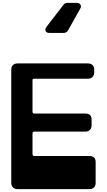

<svg xmlns="http://www.w3.org/2000/svg" viewBox="-20 -1309 740 1329"><path d="M451 -1099Q440 -1081 420 -1081H322Q302 -1081 296 -1094Q290 -1107 301 -1122L418 -1274Q428 -1289 448 -1289H513Q530 -1289 537 -1276.5Q544 -1264 536 -1250ZM102 0Q82 0 70 -11.5Q58 -23 58 -42V-828Q58 -848 70 -859Q82 -870 102 -870H588Q608 -870 620 -859Q632 -848 632 -828V-807Q632 -788 620 -776Q608 -764 588 -764H218Q210 -764 207.5 -762Q205 -760 205 -752V-537Q205 -523 218 -523H571Q614 -523 614 -481V-442Q614 -422 602.5 -410Q591 -398 571 -398H218Q205 -398 205 -385V-243Q205 -229 218 -229H599Q642 -229 642 -187V-42Q642 -24 631 -12Q620 0 599 0Z"/></svg>

Font: OpenDyslexic3
Style: Bold
Weight: 700
Designer: Abelardo Gonzalez
Version: Version 1.000;PS 001.001;hotconv 1.0.56